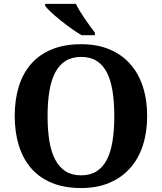

<svg xmlns="http://www.w3.org/2000/svg" viewBox="-20 -951 827 981"><path d="M731.9 -357.9Q731.9 -275.4 709.7 -207.5Q687.5 -139.6 644.3 -91.3Q601.1 -43 538.3 -16.6Q475.6 9.8 394 9.8Q308.6 9.8 244.9 -16.6Q181.2 -43 139.2 -91.3Q97.2 -139.6 76.2 -207.8Q55.2 -275.9 55.2 -358.9Q55.2 -441.9 76.2 -509.5Q97.2 -577.1 139.4 -625Q181.6 -672.9 245.4 -699Q309.1 -725.1 395 -725.1Q476.1 -725.1 538.8 -699Q601.6 -672.9 644.5 -624.8Q687.5 -576.7 709.7 -509Q731.9 -441.4 731.9 -357.9ZM223.1 -357.9Q223.1 -286.1 232.4 -230Q241.7 -173.8 262.2 -135Q282.7 -96.2 315.2 -75.7Q347.7 -55.2 394 -55.2Q440.9 -55.2 473.4 -75.7Q505.9 -96.2 525.9 -135Q545.9 -173.8 554.9 -230Q564 -286.1 564 -357.9Q564 -429.7 554.9 -485.8Q545.9 -542 525.9 -580.8Q505.9 -619.6 473.6 -639.9Q441.4 -660.2 395 -660.2Q348.1 -660.2 315.4 -639.9Q282.7 -619.6 262.2 -580.8Q241.7 -542 232.4 -485.8Q223.1 -429.7 223.1 -357.9ZM397 -771Q373.5 -784.7 345 -804.9Q316.4 -825.2 289.8 -846.7Q263.2 -868.2 241.7 -887.9Q220.2 -907.7 210.9 -920.9V-931.2H367.7Q375.5 -914.6 387.7 -894.8Q399.9 -875 413.3 -855.2Q426.8 -835.4 440.4 -816.9Q454.1 -798.3 464.8 -784.2V-771Z"/></svg>

Font: Droid Serif
Style: Bold
Weight: 700
Designer: Monotype Design team
Foundry: Monotype Imaging Inc.
Version: Version 1.03